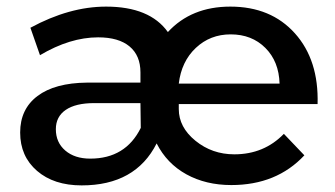

<svg xmlns="http://www.w3.org/2000/svg" viewBox="-20 -556 1015 581"><path d="M521 -226Q521 -171 571.5 -130Q622 -89 689 -89Q779 -89 839 -151L901 -86Q817 4 680 4Q603 4 544 -28.5Q485 -61 454 -122Q390 5 227 5Q143 5 92 -39Q41 -83 41 -155Q41 -226 93.5 -265.5Q146 -305 243 -306H405V-337Q405 -388 372 -415.5Q339 -443 277 -443Q192 -443 101 -389L72 -472Q190 -536 301 -536Q433 -536 488 -459Q559 -536 677 -536Q800 -536 872.5 -455Q945 -374 941 -241H521ZM826 -303Q824 -370 783 -411Q742 -452 678 -452Q616 -452 572.5 -411Q529 -370 521 -303ZM265 -244Q209 -244 179 -223.5Q149 -203 149 -165Q149 -125 177.5 -100.5Q206 -76 253 -76Q360 -76 406 -169L405 -244Z"/></svg>

Font: Montserrat-Arabic
Style: Regular
Weight: 400
Designer: Mohamed Gaber
Foundry: Kief Type Foundry
Version: Version 5.008;PS 005.008;hotconv 1.0.88;makeotf.lib2.5.64775